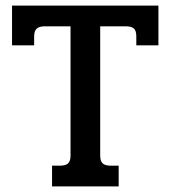

<svg xmlns="http://www.w3.org/2000/svg" viewBox="-20 -666 609 686"><path d="M166 -74H193Q215 -74 223.5 -82.5Q232 -91 232 -110V-572H140Q120 -572 111 -563.5Q102 -555 102 -536V-504H23V-646H546V-504H467V-536Q467 -556 458.5 -564Q450 -572 429 -572H338V-110Q338 -91 346.5 -82.5Q355 -74 377 -74H404V0H166Z"/></svg>

Font: Pridi
Style: Regular
Weight: 400
Designer: Katatrad Team
Foundry: CadsonDemak
Version: Version 1.001